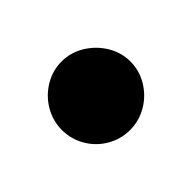

<svg xmlns="http://www.w3.org/2000/svg" viewBox="-49 -259 198 198"><g transform="rotate(-45 50.0 -160.0)"><path d="M0.3 -160Q0.3 -146.7 7 -135.2Q13.7 -123.7 25.2 -117Q36.7 -110.3 50 -110.3Q63.3 -110.3 74.8 -117Q86.3 -123.7 93.3 -135.2Q100.3 -146.7 100.3 -160Q100.3 -173.3 93.3 -184.8Q86.3 -196.3 74.8 -203.3Q63.3 -210.3 50 -210.3Q36.7 -210.3 25.2 -203.3Q13.7 -196.3 7 -184.8Q0.3 -173.3 0.3 -160Z"/></g></svg>

Font: Linefont Thin
Style: Regular
Weight: 100
Monospace: yes
Version: Version 3.002;gftools[0.9.33]